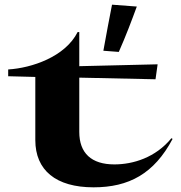

<svg xmlns="http://www.w3.org/2000/svg" viewBox="-20 -789 773 821"><path d="M15 -492V-463L131 -460V-190C131 -61 219 12 380 12C531 12 639 -46 718 -195L713 -198C645 -115 549 -86 469 -86C371 -86 319 -134 319 -225V-457L645 -450L654 -514L319 -506V-652H312C259 -546 115 -498 15 -492ZM422 -572 488 -567C519 -637 543 -701 565 -761L459 -769C448 -712 434 -640 422 -572Z"/></svg>

Font: Coconat
Style: Bold
Weight: 900
Width: 8
Designer: Sara Lavazza
Foundry: Collletttivo
Version: Version 1.000;Glyphs 3.2 (3217)